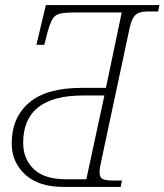

<svg xmlns="http://www.w3.org/2000/svg" viewBox="-20 -734 646 754"><path d="M228 0Q132 0 79 -48.5Q26 -97 26 -171Q26 -272 94 -330.5Q162 -389 301 -389H396L458 -685H272Q233 -685 214 -680Q195 -675 185.5 -658Q176 -641 166 -605L154 -558H123L160 -714H606L601 -689H564Q540 -689 525 -683.5Q510 -678 501 -660Q492 -642 485 -605L379 -108Q371 -74 371 -58Q371 -37 383.5 -31Q396 -25 423 -25H459L454 0ZM240 -30H319L390 -359H306Q71 -359 71 -173Q71 -110 112.5 -70Q154 -30 240 -30Z"/></svg>

Font: Noto Serif ExtraLight
Style: Italic
Weight: 200
Italic angle: -12°
Designer: Monotype Design Team
Foundry: Monotype Imaging Inc.
Version: Version 2.014; ttfautohint (v1.8.4.7-5d5b)